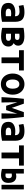

<svg xmlns="http://www.w3.org/2000/svg" viewBox="1942 -2522 595 4520"><g transform="rotate(90 2240.0 -262.5)"><path d="M271 12Q221 12 180 3Q139 -6 109.5 -26Q80 -46 64.5 -79.5Q49 -113 49 -161Q49 -223 80 -258.5Q111 -294 161 -309.5Q211 -325 267 -325Q295 -325 319 -322.5Q343 -320 362 -316V-333Q362 -359 351 -379.5Q340 -400 316 -412Q292 -424 252 -424Q213 -424 177 -418.5Q141 -413 118 -405L99 -516Q124 -525 171.5 -532.5Q219 -540 269 -540Q355 -540 404 -514Q453 -488 473.5 -440Q494 -392 494 -326V-12Q464 -5 404.5 3.5Q345 12 271 12ZM281 -99Q303 -99 324.5 -100Q346 -101 362 -102V-223Q349 -225 330 -226.5Q311 -228 295 -228Q266 -228 241 -223Q216 -218 200.5 -204.5Q185 -191 185 -165Q185 -130 211.5 -114.5Q238 -99 281 -99Z M839 10Q805 10 767 6Q729 2 694.5 -3.5Q660 -9 636 -15V-519Q660 -524 694.5 -528.5Q729 -533 767 -535.5Q805 -538 839 -538Q896 -538 937.5 -526.5Q979 -515 1005 -495Q1031 -475 1043.5 -448.5Q1056 -422 1056 -392Q1056 -352 1038 -326Q1020 -300 995 -286Q1014 -278 1033 -261.5Q1052 -245 1065 -219Q1078 -193 1076 -156Q1075 -119 1060 -88.5Q1045 -58 1016 -36Q987 -14 943 -2Q899 10 839 10ZM851 -104Q879 -104 899 -109.5Q919 -115 930 -128.5Q941 -142 941 -164Q941 -185 931.5 -198Q922 -211 903.5 -217Q885 -223 857 -223H774V-108Q785 -106 810 -105Q835 -104 851 -104ZM774 -317H855Q884 -317 902.5 -328.5Q921 -340 921 -371Q921 -391 911 -402.5Q901 -414 883.5 -419Q866 -424 843 -424Q832 -424 808.5 -422.5Q785 -421 774 -419Z M1331 0V-412H1163V-526H1639V-412H1469V0Z M1961 15Q1887 15 1831 -20.5Q1775 -56 1743.5 -119Q1712 -182 1712 -264Q1712 -347 1744.5 -409Q1777 -471 1833 -505.5Q1889 -540 1961 -540Q2035 -540 2090.5 -505.5Q2146 -471 2177.5 -409Q2209 -347 2209 -264Q2209 -182 2178 -119Q2147 -56 2091.5 -20.5Q2036 15 1961 15ZM1959 -105Q1995 -105 2019.5 -125Q2044 -145 2056 -180.5Q2068 -216 2068 -263Q2068 -310 2056.5 -345.5Q2045 -381 2021.5 -400.5Q1998 -420 1961 -420Q1926 -420 1901.5 -400.5Q1877 -381 1864.5 -345.5Q1852 -310 1852 -263Q1852 -216 1863.5 -180.5Q1875 -145 1898.5 -125Q1922 -105 1959 -105Z M2267 0Q2272 -86 2277 -180Q2282 -274 2289.5 -363.5Q2297 -453 2307 -526H2421Q2429 -502 2441 -469Q2453 -436 2466.5 -397Q2480 -358 2494 -318Q2508 -278 2520 -240Q2533 -276 2547 -316.5Q2561 -357 2574.5 -396Q2588 -435 2599.5 -468.5Q2611 -502 2620 -526H2734Q2742 -457 2749 -391.5Q2756 -326 2761.5 -262Q2767 -198 2770.5 -133Q2774 -68 2775 0H2649Q2650 -47 2650.5 -93.5Q2651 -140 2652 -186.5Q2653 -233 2654 -279.5Q2655 -326 2656 -372Q2646 -339 2635.5 -306Q2625 -273 2614.5 -240Q2604 -207 2593.5 -174.5Q2583 -142 2572 -109H2471Q2461 -142 2450.5 -174.5Q2440 -207 2429.5 -240Q2419 -273 2409 -306Q2399 -339 2388 -372Q2389 -310 2389.5 -248Q2390 -186 2391 -124Q2392 -62 2393 0Z M3071 12Q3021 12 2980 3Q2939 -6 2909.5 -26Q2880 -46 2864.5 -79.5Q2849 -113 2849 -161Q2849 -223 2880 -258.5Q2911 -294 2961 -309.5Q3011 -325 3067 -325Q3095 -325 3119 -322.5Q3143 -320 3162 -316V-333Q3162 -359 3151 -379.5Q3140 -400 3116 -412Q3092 -424 3052 -424Q3013 -424 2977 -418.5Q2941 -413 2918 -405L2899 -516Q2924 -525 2971.5 -532.5Q3019 -540 3069 -540Q3155 -540 3204 -514Q3253 -488 3273.5 -440Q3294 -392 3294 -326V-12Q3264 -5 3204.5 3.5Q3145 12 3071 12ZM3081 -99Q3103 -99 3124.5 -100Q3146 -101 3162 -102V-223Q3149 -225 3130 -226.5Q3111 -228 3095 -228Q3066 -228 3041 -223Q3016 -218 3000.5 -204.5Q2985 -191 2985 -165Q2985 -130 3011.5 -114.5Q3038 -99 3081 -99Z M3571 0V-412H3403V-526H3879V-412H3709V0Z M4105 11Q4078 11 4053.5 8Q4029 5 4006 0.5Q3983 -4 3958 -10V-526H4066V-339Q4088 -344 4105 -346Q4122 -348 4140 -348Q4178 -348 4211 -329.5Q4244 -311 4265 -271Q4286 -231 4286 -166Q4286 -94 4260 -56Q4234 -18 4193 -3.5Q4152 11 4105 11ZM4110 -93Q4148 -93 4162 -112.5Q4176 -132 4176 -170Q4176 -193 4169.5 -209.5Q4163 -226 4149 -235Q4135 -244 4110 -244Q4099 -244 4088.5 -242.5Q4078 -241 4066 -239V-97Q4080 -96 4089.5 -94.5Q4099 -93 4110 -93ZM4331 0V-526H4439V0Z"/></g></svg>

Font: Ubuntu Sans Mono
Style: Bold
Weight: 700
Monospace: yes
Designer: Dalton Maag Ltd
Foundry: Dalton Maag Ltd
Version: Version 1.006